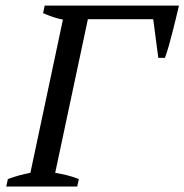

<svg xmlns="http://www.w3.org/2000/svg" viewBox="-20 -683 675 703"><path d="M182.1 -50.3Q205.1 -46.4 226.6 -41Q248 -35.6 268.6 -27.3L262.7 0H2.9L8.8 -27.3Q30.3 -35.6 50.8 -41Q71.3 -46.4 91.3 -50.3L210.4 -611.3Q191.9 -614.7 173.8 -620.8Q155.8 -627 137.7 -634.8L143.6 -662.6H635.3Q630.9 -643.6 624.8 -618.7Q618.7 -593.8 612.1 -567.6Q605.5 -541.5 598.4 -516.4Q591.3 -491.2 584 -471.2H559.6L541 -612.8H301.8Z"/></svg>

Font: PT Astra Serif
Style: Italic
Weight: 400
Italic angle: -16°
Designer: A.Korolkova, I. Chaeva
Foundry: ParaType Ltd
Version: Version 1.001